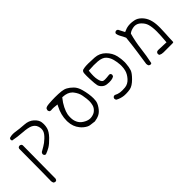

<svg xmlns="http://www.w3.org/2000/svg" viewBox="38 -1036 1925 1925"><g transform="rotate(-45 1000.0 -74.0)"><path d="M431.2 -243.2Q431.2 -256.8 429.2 -270.5Q424.3 -307.1 386.7 -341.1Q349.1 -375 290 -378.4Q226.1 -382.3 165 -392.1Q152.8 -393.6 141.6 -393.6Q114.3 -393.6 91.8 -385.3L85.4 -372.6Q85 -371.1 85 -369.1Q85 -367.2 85.4 -364.3Q86.4 -357.9 89.4 -352.5Q152.8 -339.8 221.9 -335.2Q291 -330.6 325.2 -315.9Q342.3 -308.1 355.2 -295.4Q368.2 -282.7 374.5 -263.7Q380.9 -244.6 380.9 -228.8Q380.9 -212.9 377 -200.2Q368.2 -171.4 332 -137.7Q297.9 -105.5 269 -89.4L217.8 -59.6L209.5 -43.9Q209 -43 209 -42Q209 -29.8 215.3 -22Q222.7 -16.1 231.9 -14.6Q266.1 -27.3 295.4 -44.4Q328.6 -64 371.8 -109.1Q415 -154.3 424.8 -192.9Q431.2 -218.3 431.2 -243.2ZM99.1 246.6Q100.6 247.1 103.8 247.1Q106.9 247.1 111.6 245.8Q116.2 244.6 120.6 241.7L127.4 227.1L131.3 -244.1L125 -256.8L111.8 -263.2Q110.4 -263.7 109.4 -263.7Q97.2 -263.7 88.4 -257.8L81.5 -244.1Q79.6 174.3 77.6 202.1Q77.1 205.1 77.1 208Q77.1 225.6 85.4 239.7Z M578.1 -290Q589.4 -291.5 597.9 -291.5Q606.4 -291.5 610.8 -291.3Q615.2 -291 621.1 -291Q633.8 -290 667 -286.1L658.2 -269Q616.2 -189.5 616.2 -105Q616.2 -97.7 616.7 -90.8Q619.6 -21 661.1 30.3Q673.8 46.4 690.4 60.1Q723.1 86.9 750.5 91.3Q780.3 96.2 811.5 99.1Q849.1 94.2 879.4 79.1Q909.2 64 934.6 27.1Q960 -9.8 963.9 -39.1Q966.3 -54.2 966.3 -72.8Q966.3 -135.3 945.3 -211.4Q931.6 -261.7 902.8 -290.5Q873 -320.3 846.7 -334Q821.3 -347.7 788.6 -351.1Q749.5 -355.5 699.7 -355.5Q658.2 -355.5 610.4 -351.6Q588.9 -349.6 577.6 -345.7Q562.5 -340.3 559.6 -333.5L554.2 -315.9Q555.2 -302.7 563.5 -293.9ZM875 20.5Q875 20.5 875 20.5ZM802.7 45.4Q773.9 45.4 744.1 29.8Q705.6 10.3 687.7 -18.6Q669.9 -47.4 666.5 -81.5Q665.5 -93.3 665.5 -105Q665.5 -125.5 668.9 -145.5Q674.8 -176.3 695.6 -218.3Q716.3 -260.3 747.6 -298.3L752 -303.7L758.3 -303.2Q823.2 -300.3 857.9 -265.6L866.2 -256.3Q898.9 -214.4 906.7 -171.4Q917 -114.7 917 -86.7Q917 -58.6 910.2 -33.2Q902.3 -1.5 875 20.5Q856.4 37.6 819.8 43.9Q811.5 45.4 802.7 45.4Z M1246.6 -131.8Q1204.6 -126.5 1182.6 -126.5Q1163.1 -126.5 1155.3 -130.9Q1137.7 -140.6 1128.9 -183.6Q1124 -205.1 1124 -232.9Q1124 -260.7 1127.4 -293.5L1128.4 -304.2Q1171.9 -307.6 1201.4 -307.6Q1231 -307.6 1257.3 -305.7Q1317.9 -300.8 1344.7 -271.5Q1370.1 -243.7 1380.6 -205.6Q1391.1 -167.5 1394 -126Q1394.5 -116.2 1394.5 -106.9Q1394.5 -74.7 1386.7 -45.4Q1376 -6.3 1343.8 29.8Q1310.1 67.4 1266.1 71.8Q1245.6 73.7 1228.3 73.7Q1210.9 73.7 1195.8 71.8Q1167 67.4 1140.6 53.2Q1139.6 52.7 1137.5 52.7Q1135.3 52.7 1131.8 53.2Q1124.5 54.7 1117.7 58.6L1110.8 73.7Q1110.4 74.7 1110.4 75.7Q1110.4 87.9 1118.2 97.2Q1155.8 118.2 1200.7 123.5Q1214.8 124.5 1228 124.5Q1258.8 124.5 1287.6 119.1Q1327.1 110.8 1373.5 64.5Q1417.5 20.5 1428.2 -9.3Q1439 -41 1442.9 -90.8Q1443.8 -102.1 1443.8 -113.3Q1443.8 -154.3 1433.6 -201.2Q1420.4 -259.8 1373.5 -306.2Q1327.1 -351.6 1263.2 -355.5Q1211.9 -358.9 1175.8 -358.9Q1141.6 -358.9 1123.3 -356.2Q1105 -353.5 1097.2 -351.1Q1084.5 -346.2 1079.6 -332.5Q1075.7 -320.8 1075.7 -281.2Q1075.7 -263.7 1076.7 -240.7Q1079.6 -165 1085.9 -141.1Q1091.8 -119.6 1112.3 -100.6Q1132.8 -82 1160.6 -78.6Q1178.2 -76.2 1192.4 -76.2Q1206.5 -76.2 1218.3 -77.6Q1240.7 -80.1 1258.3 -90.3L1265.1 -104Q1265.6 -105.5 1265.6 -108.6Q1265.6 -111.8 1264.4 -116.5Q1263.2 -121.1 1260.3 -125.5Z M1795.4 96.2H1903.8Q1906.7 96.2 1912.6 96.2Q1918.5 96.2 1921.6 95.5Q1924.8 94.7 1925.8 94.2Q1926.8 93.8 1927.7 93.3Q1928.7 92.8 1929.4 92Q1930.2 91.3 1930.2 89.8Q1931.2 68.8 1932.1 36.6Q1933.1 4.4 1935.8 -29.8Q1938.5 -64 1938.5 -102.1Q1938.5 -114.7 1938 -128.9Q1937 -182.1 1922.4 -224.6Q1907.7 -267.1 1876 -298.8Q1844.2 -330.6 1807.1 -337.4Q1778.3 -343.3 1753.4 -343.3Q1737.8 -343.3 1727.5 -341.6Q1717.3 -339.8 1710.7 -338.4Q1704.1 -336.9 1697.8 -335Q1684.6 -330.6 1671.4 -324.7L1660.2 -319.8L1625 -387.7L1611.8 -394Q1610.8 -394.5 1609.9 -394.5Q1597.7 -394.5 1588.9 -387.2L1582 -374Q1585.9 -349.6 1598.1 -329.1Q1613.3 -303.7 1627 -272.5Q1618.7 -187 1606.9 -105.5L1583.5 54.7Q1583.5 70.8 1591.3 83.5L1605 90.3Q1606.4 90.8 1607.4 90.8Q1617.7 90.8 1625 85.9Q1643.6 0.5 1654.1 -89.4Q1664.6 -179.2 1689.5 -268.1L1692.9 -271Q1713.9 -288.6 1754.9 -295.4Q1762.2 -296.4 1769.5 -296.4Q1804.2 -296.4 1833 -269.5Q1866.2 -238.8 1876.5 -202.6Q1888.7 -161.1 1888.7 -99.1Q1888.7 -49.3 1880.4 45.9L1767.1 41.5Q1753.4 41.5 1744.1 48.3L1736.8 63Q1736.3 64.5 1736.3 65.9Q1736.3 77.6 1742.2 85.4Q1762.7 96.2 1788.1 96.2Q1791.5 96.2 1795.4 96.2Z"/></g></svg>

Font: NaikaiFont
Style: ExtraLight
Weight: 200
Version: Version 1.89